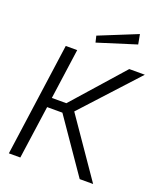

<svg xmlns="http://www.w3.org/2000/svg" viewBox="-171 -1074 994 1182"><g transform="rotate(20 326.0 -483.0)"><path d="M495 0H583L321 -380L652 -741H550L258 -411H163L209 -741H134L31 0H106L155 -348H255ZM289 -865 299 -823 550 -902 538 -966Z"/></g></svg>

Font: Cheyenne Sans Light
Style: Italic
Weight: 300
Italic angle: -8.13011°
Designer: The Public Sans project authors (U.S. Web Design System), Libre Franklin designed by Pablo Impallari and Rodrigo Fuenzal
Foundry: The Cheyenne Sans Project Authors
Version: Version 2.007